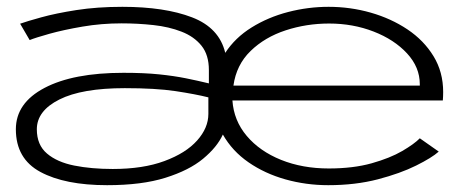

<svg xmlns="http://www.w3.org/2000/svg" viewBox="-20 -532 1340 563"><path d="M294 11Q170.5 11 98.5 -27.8Q26.5 -66.5 26.5 -153Q26.5 -230 110.5 -274.2Q194.5 -318.5 342 -318.5Q402.5 -318.5 446.2 -314Q490 -309.5 524.8 -302.5Q559.5 -295.5 592.5 -287.5V-326.5Q592.5 -371 570.8 -398Q549 -425 512.2 -439.2Q475.5 -453.5 429.8 -458.5Q384 -463.5 336.5 -463.5Q277.5 -463.5 222 -454Q166.5 -444.5 125.2 -433Q84 -421.5 67 -414.5L39 -462.5Q58.5 -469.5 101 -481.2Q143.5 -493 204.2 -502.5Q265 -512 339 -512Q463 -512 543 -481.2Q623 -450.5 640.5 -377Q669.5 -421.5 717.8 -451.5Q766 -481.5 824.8 -496.8Q883.5 -512 943.5 -512Q1007 -512 1066.8 -495Q1126.5 -478 1174.8 -445.8Q1223 -413.5 1251.2 -367.2Q1279.5 -321 1279.5 -262Q1279.5 -256 1279.2 -249Q1279 -242 1278.5 -237.5H661.5Q665.5 -178.5 703.5 -133.5Q741.5 -88.5 804.2 -63.2Q867 -38 944 -38Q1015.5 -38 1069.8 -53.2Q1124 -68.5 1159.5 -89.2Q1195 -110 1211 -126.5L1266.5 -87.5Q1246.5 -69.5 1200.2 -46.5Q1154 -23.5 1088 -6.2Q1022 11 942.5 11Q877.5 11 817 -6Q756.5 -23 708.8 -56Q661 -89 633.5 -137.5Q616.5 -100.5 575.5 -66.5Q534.5 -32.5 465.2 -10.8Q396 11 294 11ZM664.5 -281H1211V-285Q1211 -335 1173.5 -375.5Q1136 -416 1075.5 -439.5Q1015 -463 945 -463Q878.5 -463 817.5 -443Q756.5 -423 714.8 -382.5Q673 -342 664.5 -281ZM310.5 -36.5Q399.5 -36.5 462.2 -59.8Q525 -83 558 -120Q591 -157 591 -198V-246.5Q553 -256 494.8 -264.8Q436.5 -273.5 346 -273.5Q220 -273.5 154 -240.2Q88 -207 88 -153Q88 -107 117.8 -81.8Q147.5 -56.5 197.8 -46.5Q248 -36.5 310.5 -36.5Z"/></svg>

Font: Trispace Expanded ExtraLight
Style: Regular
Weight: 200
Width: 7
Designer: Tyler Finck
Foundry: Etcetera Type Company
Version: Version 1.210; ttfautohint (v1.8.3)